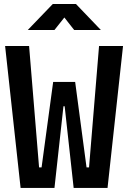

<svg xmlns="http://www.w3.org/2000/svg" viewBox="-20 -918 626 938"><path d="M80.6 0 4.9 -693.4H122.1L170.9 -100.1H183.1L239.7 -517.6H347.2L402.8 -100.1H415L463.9 -693.4H581.1L505.4 0H339.8L295.9 -398.9H290L246.1 0ZM115.7 -771.5 237.8 -898.4H351.1L472.7 -771.5H342.3L294.4 -832.5L246.1 -771.5Z"/></svg>

Font: CaskaydiaCove NF SemiBold
Style: Regular
Weight: 600
Designer: Aaron Bell
Foundry: Saja Typeworks
Version: Version 2111.001; VTT 6.35;Nerd Fonts 3.2.1